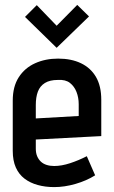

<svg xmlns="http://www.w3.org/2000/svg" viewBox="-20 -750 465 783"><path d="M343 -683 295 -730 211 -645 130 -729 82 -681 211 -555ZM126 -144V-181L393 -195V-343Q393 -399 371.5 -436Q350 -473 310.5 -492Q271 -511 217 -511Q165 -511 123 -492Q81 -473 56.5 -435Q32 -397 32 -340V-135Q32 -95 44.5 -67Q57 -39 80 -21.5Q103 -4 134 4.5Q165 13 201 13Q243 13 288 0Q333 -13 368 -35L334 -113Q301 -96 266 -84.5Q231 -73 201 -73Q184 -73 170 -77.5Q156 -82 146.5 -91Q137 -100 131.5 -113Q126 -126 126 -144ZM301 -325V-277L126 -267V-322Q126 -354 134.5 -376.5Q143 -399 163 -411.5Q183 -424 216 -424Q247 -426 265 -412Q283 -398 292 -375Q301 -352 301 -325Z"/></svg>

Font: Advent Pro SemiBold
Style: Regular
Weight: 600
Designer: VivaRado, Andreas Kalpakidis
Foundry: VivaRado, Andreas Kalpakidis
Version: Version 3.000